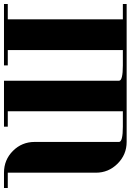

<svg xmlns="http://www.w3.org/2000/svg" viewBox="134 -789 655 963"><g transform="rotate(90 461.5 -307.5)"><path d="M0 0V-19H77.1V-596.2H0V-615.2H691.9Q755.4 -615.2 800.8 -569.8Q846.2 -524.4 846.2 -460.9V-19H922.9V0H846.2Q781.7 0 736.8 -44.9Q691.9 -89.8 691.9 -153.8V-577.1Q691.9 -596.2 615.2 -596.2H538.1V-19H615.2V0H384.8V-577.1Q384.8 -596.2 308.1 -596.2H231V-19H308.1V0Z"/></g></svg>

Font: Hjet
Style: Regular
Weight: 400
Designer: T. Christopher White
Version: Version 1.2